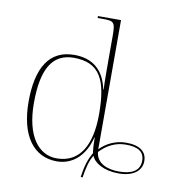

<svg xmlns="http://www.w3.org/2000/svg" viewBox="-90 -838 882 984"><g transform="rotate(10 351.5 -346.0)"><path d="M396 67 406 68C413 21 423 -22 442 -51C455 -16 506 16 584 16C662 16 703 -20 703 -69C703 -115 670 -146 596 -146C540 -146 493 -122 460 -88V-760H340V-750H365C425 -750 432 -746 432 -672V-543C432 -515 432 -432 434 -394H432C412 -493 351 -543 256 -543C126 -543 66 -443 66 -267C66 -88 141 10 261 10C343 10 406 -47 430 -144H432C432 -97 435 -73 437 -64C416 -27 405 5 396 67ZM261 -5C163 -3 94 -93 94 -264C94 -436 141 -528 256 -528C392 -528 433 -442 433 -265C433 -102 376 -7 261 -5ZM584 6C525 6 467 -14 461 -74C498 -114 544 -136 596 -136C659 -136 692 -116 692 -69C692 -16 650 6 584 6Z"/></g></svg>

Font: Noto Serif Display Thin
Style: Regular
Weight: 100
Designer: Monotype Design Team
Foundry: Monotype Imaging Inc.
Version: Version 2.009